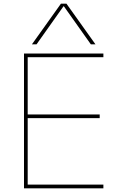

<svg xmlns="http://www.w3.org/2000/svg" viewBox="-20 -1020 663 1040"><path d="M110 0V-730H540V-710H130V-400H520V-380H130V-20H540V0ZM153 -780 310 -1000H340L497 -780H472L326 -986H324L178 -780Z"/></svg>

Font: M PLUS 2 Thin
Style: Regular
Weight: 100
Designer: Coji Morishita
Foundry: UNDERFOREST DESIGN
Version: Version 1.001